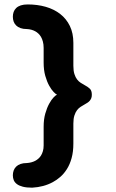

<svg xmlns="http://www.w3.org/2000/svg" viewBox="-20 -785 534 883"><path d="M402.3 -349.6Q402.3 -339.8 399.7 -333.3Q397 -326.7 392.6 -321.5Q388.2 -316.4 382.1 -312.5Q376 -308.6 369.1 -304.7Q360.4 -299.8 351.1 -293.9Q341.8 -288.1 334.5 -278.6Q327.1 -269 322.3 -254.2Q317.4 -239.3 317.4 -216.8V-125Q317.4 -86.9 309.3 -57.9Q301.3 -28.8 287.8 -7.6Q274.4 13.7 257.3 28.6Q240.2 43.5 222.7 52.7Q181.2 75.2 127.9 78.1Q102.1 78.1 85 73.7Q67.9 69.3 57.6 61.5Q47.4 53.7 43.2 43.5Q39.1 33.2 39.1 21.5Q39.1 9.8 42.7 -0.5Q46.4 -10.7 54.2 -18.6Q62 -26.4 74.2 -30.8Q86.4 -35.2 103.5 -35.2Q125 -36.6 142.1 -45.4Q149.4 -49.3 156.2 -55.2Q163.1 -61 168.5 -69.6Q173.8 -78.1 177.2 -89.6Q180.7 -101.1 180.7 -116.2V-202.1Q180.7 -235.8 188.2 -262.5Q195.8 -289.1 206.1 -307.9Q216.3 -326.7 226.6 -337.2Q236.8 -347.7 242.2 -349.6Q236.8 -351.6 226.6 -362.1Q216.3 -372.6 206.1 -391.1Q195.8 -409.7 188.2 -436.3Q180.7 -462.9 180.7 -497.1V-564.5Q180.7 -581.1 177.2 -593.8Q173.8 -606.4 168.5 -615.5Q163.1 -624.5 156.2 -630.9Q149.4 -637.2 142.1 -641.1Q125 -650.4 103.5 -651.4Q86.4 -651.4 74.2 -655.8Q62 -660.2 54.2 -668Q46.4 -675.8 42.7 -686Q39.1 -696.3 39.1 -708Q39.1 -719.7 42.7 -730Q46.4 -740.2 54.4 -748Q62.5 -755.9 75.7 -760.3Q88.9 -764.6 107.4 -764.6Q151.9 -764.6 190.2 -753.7Q228.5 -742.7 256.8 -720.7Q285.2 -698.7 301.3 -665.5Q317.4 -632.3 317.4 -587.9V-482.4Q317.4 -459.5 322.3 -444.3Q327.1 -429.2 334.5 -419.7Q341.8 -410.2 351.1 -404.3Q360.4 -398.4 369.1 -393.6Q383.3 -386.2 392.8 -377.4Q402.3 -368.7 402.3 -349.6Z"/></svg>

Font: Concert One
Style: Regular
Weight: 400
Version: Version 1.003